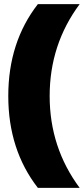

<svg xmlns="http://www.w3.org/2000/svg" viewBox="-20 -734 405 928"><path d="M20 -270Q20 -530 163 -714H365Q220 -519 220 -270Q220 -21 365 174H163Q20 -10 20 -270Z"/></svg>

Font: Readiness ExtraBold
Style: Regular
Weight: 800
Designer: Katatrad Team
Foundry: CadsonDemak
Version: Version 1.00;January 16, 2020;FontCreator 12.0.0.2550 64-bit